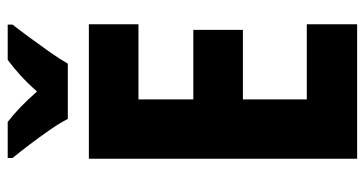

<svg xmlns="http://www.w3.org/2000/svg" viewBox="-250 -720 970 511"><g transform="rotate(-90 235.5 -465.0)"><path d="M426 0H68V-714H426V-582H226V-436H411V-304H226V-134H426ZM174 -770Q164 -790 145 -817.5Q126 -845 105.5 -872Q85 -899 70 -917V-930H166Q205 -900 247 -852Q270 -878 290.5 -896.5Q311 -915 331 -930H425V-917Q410 -898 390.5 -871.5Q371 -845 352 -818Q333 -791 321 -770Z"/></g></svg>

Font: Noto Sans Myanmar Condensed ExtraBold
Style: Regular
Weight: 800
Width: 3
Designer: Monotype Design Team
Foundry: Monotype Imaging Inc.
Version: Version 2.107; ttfautohint (v1.8.4.7-5d5b)